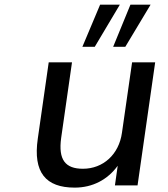

<svg xmlns="http://www.w3.org/2000/svg" viewBox="-20 -812 738 841"><path d="M307.1 9.8C385.7 9.8 451.2 -24.9 495.6 -85.9L483.4 0H582.5L659.7 -539.1H558.6L514.2 -230.5C501 -135.3 431.6 -72.8 343.3 -72.8C266.6 -72.8 234.4 -111.3 248 -208.5L295.4 -539.1H193.4L145.5 -204.6C124 -56.2 180.7 9.8 307.1 9.8ZM528.8 -606.9 639.6 -791.5H551.3L475.6 -606.9ZM395 -606.9 504.9 -791.5H418.5L340.8 -606.9Z"/></svg>

Font: Winston
Style: Italic
Weight: 400
Italic angle: -8.13011°
Designer: Vernon Adams, Kim Jin-seong, David Berlow, Cristiano Sobral
Foundry: The Winston Project Authors
Version: Version 3.004